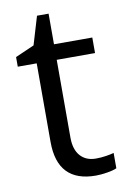

<svg xmlns="http://www.w3.org/2000/svg" viewBox="-79 -708 510 766"><g transform="rotate(-10 176.5 -324.5)"><path d="M258.8 -57.1Q280.3 -57.1 300.3 -60.3Q320.3 -63.5 332 -66.9V-4.9Q318.8 1.5 293.2 5.6Q267.6 9.8 247.1 9.8Q91.8 9.8 91.8 -153.8V-472.2H15.1V-511.2L91.8 -544.9L126 -659.2H172.9V-535.2H328.1V-472.2H172.9V-157.2Q172.9 -108.9 195.8 -83Q218.8 -57.1 258.8 -57.1Z"/></g></svg>

Font: f02265186
Style: Regular
Weight: 400
Foundry: Ascender Corporation
Version: Version 1.10